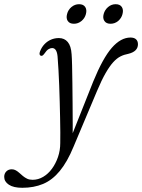

<svg xmlns="http://www.w3.org/2000/svg" viewBox="-130 -644 676 913"><path d="M313 -255.5Q359 -368 401.8 -416.8Q444.5 -465.5 490.5 -465.5Q508 -465.5 517 -457Q526 -448.5 526 -433.5Q526 -416.5 514.5 -405Q503 -393.5 480 -388Q460.5 -384.5 443 -375.8Q425.5 -367 408.2 -348Q391 -329 372 -296Q353 -263 331 -210.5L220 53Q190 126 154.2 169.2Q118.5 212.5 74.5 230.8Q30.5 249 -24 249Q-66 249 -88 234.2Q-110 219.5 -110 197Q-110 181.5 -100 171.2Q-90 161 -74 161Q-63.5 161 -54.8 166Q-46 171 -38 178.2Q-30 185.5 -21 193Q-12 200.5 -1 205.8Q10 211 25 211Q51.5 211 75.2 197Q99 183 117 158.5Q135 134 145.8 102.5Q156.5 71 156.5 36.5Q157 16 156.8 -14.8Q156.5 -45.5 155.8 -83Q155 -120.5 154 -160.2Q153 -200 151.5 -238.2Q150 -276.5 148.2 -309.2Q146.5 -342 144.5 -364.5Q143.5 -391 136.8 -403.2Q130 -415.5 118 -415.5Q109.5 -415.5 100.5 -410Q91.5 -404.5 81.5 -389.5Q76 -382 72.2 -379.8Q68.5 -377.5 64 -379Q59.5 -380.5 58.2 -385.8Q57 -391 60.5 -400Q68 -419.5 81.5 -433.8Q95 -448 112.5 -455.5Q130 -463 150 -463Q176.5 -463 192.2 -444.2Q208 -425.5 210.5 -386Q212 -368 212.8 -332Q213.5 -296 214.2 -249Q215 -202 215.2 -151Q215.5 -100 215.8 -51.5Q216 -3 215.5 35.5L203.5 20ZM221.5 -531Q201 -531 192.2 -544.2Q183.5 -557.5 189 -577.5Q194 -597.5 210 -610.8Q226 -624 246 -624Q266.5 -624 275.2 -610.8Q284 -597.5 278.5 -577Q273.5 -557.5 257.5 -544.2Q241.5 -531 221.5 -531ZM395.5 -531Q375.5 -531 366.5 -544.2Q357.5 -557.5 363 -577.5Q368.5 -597.5 384.2 -610.8Q400 -624 420 -624Q440.5 -624 449.2 -610.8Q458 -597.5 452.5 -577Q447.5 -557.5 431.8 -544.2Q416 -531 395.5 -531Z"/></svg>

Font: Fraunces Light
Style: Italic
Weight: 300
Italic angle: -16°
Version: Version 1.000;[b76b70a41]